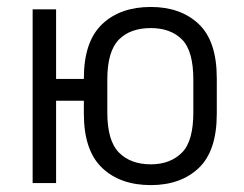

<svg xmlns="http://www.w3.org/2000/svg" viewBox="-20 -534 711 560"><path d="M75.2 -506.8H143.6V-303.7H224.6V-305.7Q224.6 -413.1 278.3 -463.9Q331.1 -513.7 419.9 -513.7Q506.8 -513.7 559.6 -463.9Q612.3 -414.1 612.3 -305.7V-202.1Q612.3 -93.8 559.6 -43.9Q506.8 5.9 419.9 5.9Q331.1 5.9 278.3 -43.9Q224.6 -94.7 224.6 -202.1V-240.2H143.6V0H75.2ZM510.7 -88.9Q543.9 -122.1 543.9 -206.1V-301.8Q543.9 -385.7 510.7 -418.9Q477.5 -452.1 419.9 -452.1Q360.4 -452.1 327.1 -418.9Q293 -384.8 293 -301.8V-206.1Q293 -123 327.1 -88.9Q361.3 -54.7 419.9 -54.7Q476.6 -54.7 510.7 -88.9Z"/></svg>

Font: DINish
Style: Regular
Weight: 400
Designer: Bert Driehuis
Foundry: Playbeing
Version: Version 3.008; git-95204e4c-release